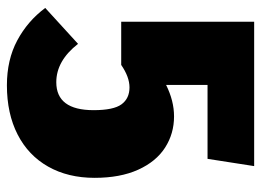

<svg xmlns="http://www.w3.org/2000/svg" viewBox="-120 -616 756 556"><g transform="rotate(90 258.0 -338.0)"><path d="M440 -561H226V-441Q272 -464 317 -464Q367 -464 407.5 -438Q448 -412 471.5 -360Q495 -308 495 -234Q495 -157 462.5 -99.5Q430 -42 369.5 -11Q309 20 227 20Q153 20 97 -10Q41 -40 3 -91L107 -186Q156 -123 218 -123Q299 -123 299 -231Q299 -289 282 -312Q265 -335 233 -335Q203 -335 168 -311H43V-696H461Z"/></g></svg>

Font: Fira Sans Condensed Black
Style: Regular
Weight: 900
Width: 3
Designer: Carrois Corporate & Edenspiekermann AG
Foundry: Carrois Corporate GbR & Edenspiekermann AG
Version: Version 4.203